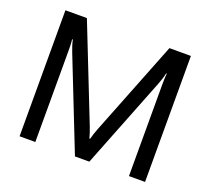

<svg xmlns="http://www.w3.org/2000/svg" viewBox="-121 -865 1116 1018"><g transform="rotate(20 437.0 -355.5)"><path d="M83 0V-710.9H204.1L415 -176.3Q420.9 -161.6 426 -145.8Q431.2 -129.9 435.1 -115.2H439Q442.9 -129.9 448 -145.8Q453.1 -161.6 459 -176.3L669.9 -710.9H791V0H700.2V-512.7Q700.2 -527.3 700.7 -545.7Q701.2 -564 703.1 -578.6H699.2Q696.3 -564 690.4 -545.7Q684.6 -527.3 678.7 -512.7L476.6 0H395.5L193.4 -512.7Q187.5 -527.3 181.6 -545.7Q175.8 -564 172.9 -578.6H168.9Q170.9 -564 171.4 -545.7Q171.9 -527.3 171.9 -512.7V0Z"/></g></svg>

Font: RobotoFlex
Style: Regular
Weight: 400
Designer: Berlow after Robertson
Foundry: Google
Version: Version 2.136